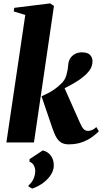

<svg xmlns="http://www.w3.org/2000/svg" viewBox="-20 -837 600 1128"><path d="M17.5 0 128.5 -749 60.5 -770 64 -791 274.5 -817 297 -802 179.5 0ZM383 11Q359.5 11 342.5 2.2Q325.5 -6.5 312.8 -27.2Q300 -48 288 -83.5L224 -271Q244.5 -280.5 263 -290Q281.5 -299.5 299.2 -311.8Q317 -324 335 -341.5Q361.5 -364 370.2 -396Q379 -428 380.5 -453.5Q382 -478.5 393.5 -495.5Q405 -512.5 422.8 -521Q440.5 -529.5 460 -529.5Q495.5 -529.5 509.5 -513.8Q523.5 -498 523.5 -478.5Q523.5 -448 506.5 -424.5Q489.5 -401 466 -383.5Q453 -372 429 -357.2Q405 -342.5 376.2 -327.2Q347.5 -312 317.8 -298.8Q288 -285.5 262 -276.5L354 -331L449 -117Q461.5 -88.5 471.8 -78.2Q482 -68 498 -68Q508 -68 520.8 -73.2Q533.5 -78.5 546 -90.5L560.5 -65.5Q547.5 -52 523.8 -34Q500 -16 464.8 -2.5Q429.5 11 383 11ZM169.5 271 147.5 258.5V252.5Q167 236 177 213.2Q187 190.5 187 167Q187 151 178.8 135Q170.5 119 153.5 113.5V98L231 47Q260 53 278 76.5Q296 100 296 134Q296 163.5 278.8 190.2Q261.5 217 232.8 238Q204 259 169.5 271Z"/></svg>

Font: Merriweather 120pt Black
Style: Italic
Weight: 900
Italic angle: -7.8°
Version: Version 2.101